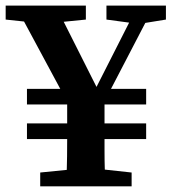

<svg xmlns="http://www.w3.org/2000/svg" viewBox="-39 -658 606 678"><path d="M477.1 -344.2V-289.1H330.1V-222.2H477.1V-167H330.1V-127.4Q330.1 -87.9 331.1 -59.1L425.8 -48.8V0H103V-48.8L196.8 -58.1Q198.2 -101.1 198.2 -167H56.2V-222.2H198.2V-289.1H56.2V-344.2H173.8L45.9 -582L-19 -588.9V-638.2H264.2V-588.9L186 -581.1L301.8 -351.1L417 -578.1L336.9 -588.9V-638.2H546.9V-588.9L474.1 -577.1L353 -344.2Z"/></svg>

Font: SourceSerifPro-Bold
Style: Bold
Weight: 700
Designer: Frank Grießhammer
Foundry: Adobe Systems Incorporated
Version: Version 1.014;PS Version 1.0;hotconv 1.0.73;makeotf.lib2.5.5